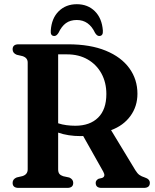

<svg xmlns="http://www.w3.org/2000/svg" viewBox="-20 -916 756 936"><path d="M650 -459Q650 -397.5 615.8 -350.5Q581.5 -303.5 521.5 -281.5L640 -86Q649.5 -70.5 659.5 -63.2Q669.5 -56 685.5 -51Q710.5 -43 710.5 -24.5Q710.5 0 681 0H475Q446.5 0 446.5 -24.5Q446.5 -37 460.5 -44.5L477.5 -48.5Q496.5 -55.5 483.5 -79L385.5 -253Q379.5 -252.5 373.5 -252.5Q312 -252.5 263.5 -269.5V-90.5Q263.5 -76 269.5 -68.5Q275.5 -61 288 -57L318 -50.5Q337 -42 337 -24.5Q337 0 308 0H70.5Q41.5 0 41.5 -24.5Q41.5 -43 61.5 -51L89.5 -57.5Q115 -65.5 115 -90.5V-611Q115 -634.5 89.5 -642.5L61.5 -649Q41.5 -657 41.5 -675.5Q41.5 -700 70.5 -700H312Q420 -700 495.5 -669Q571 -638 610.5 -583.5Q650 -529 650 -459ZM263.5 -651V-315Q283 -308.5 304.2 -305.8Q325.5 -303 347 -303Q418 -303 458.2 -342.5Q498.5 -382 498.5 -457.5Q498.5 -513.5 474.8 -557.2Q451 -601 407.8 -626Q364.5 -651 307 -651ZM354.5 -818.5Q322.5 -818.5 301.2 -803Q280 -787.5 265 -755.5Q255.5 -740.5 245 -740.5Q225 -740.5 227.5 -767Q231.5 -827 266.2 -861.2Q301 -895.5 354.5 -895.5Q408 -895.5 442.5 -861.2Q477 -827 481.5 -767Q483.5 -740.5 463.5 -740.5Q453 -740.5 443.5 -755.5Q414 -818.5 354.5 -818.5Z"/></svg>

Font: Fraunces 72pt S050 SemiBold
Style: Regular
Weight: 600
Version: Version 1.000; ttfautohint (v1.8.3)